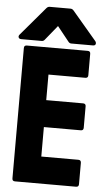

<svg xmlns="http://www.w3.org/2000/svg" viewBox="-60 -941 540 980"><g transform="rotate(5 210.0 -451.5)"><path d="M55 0Q41 0 41 -14V-682Q41 -696 55 -696H367Q381 -696 381 -682V-572Q381 -558 367 -558H178V-427H367Q381 -427 381 -413V-303Q381 -289 367 -289H178V-138H368Q382 -138 382 -123V-14Q382 0 368 0ZM24 -726Q13 -726 10 -733.5Q7 -741 14 -749L138 -895Q145 -903 154 -903H261Q270 -903 277 -895L401 -749Q407 -741 404.5 -733.5Q402 -726 391 -726H280Q271 -726 265 -734L205 -809L144 -734Q138 -726 129 -726Z"/></g></svg>

Font: AL Dynamic
Style: Bold
Weight: 700
Version: Version 1.000; ttfautohint (v1.8.2) -l 8 -r 50 -G 200 -x 14 